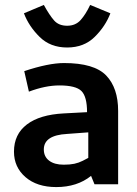

<svg xmlns="http://www.w3.org/2000/svg" viewBox="-20 -741 550 772"><path d="M36.2 0ZM77.5 -455 96.2 -372.5Q162.5 -397.5 218.8 -397.5Q285 -397.5 307.5 -375Q330 -352.5 330 -290L236.2 -285Q140 -280 88.1 -240.6Q36.2 -201.2 36.2 -131.2Q36.2 -68.8 82.5 -28.8Q128.8 11.2 206.2 11.2Q290 11.2 346.2 -33.8L360 0H455V-295Q455 -387.5 406.9 -437.5Q358.8 -487.5 237.5 -487.5Q175 -487.5 77.5 -455ZM236.2 -78.8Q198.8 -78.8 177.5 -95Q156.2 -111.2 156.2 -140Q156.2 -197.5 250 -202.5L335 -208.8V-106.2Q328.8 -102.5 312.5 -94.4Q296.2 -86.2 278.8 -82.5Q261.2 -78.8 236.2 -78.8ZM423.8 -687.5 342.5 -721.2Q325 -683.8 304.4 -660.6Q283.8 -637.5 250 -637.5Q216.2 -637.5 197.5 -658.8Q178.8 -680 156.2 -721.2L76.2 -687.5Q96.2 -635 139.4 -592.5Q182.5 -550 250 -550Q317.5 -550 360.6 -592.5Q403.8 -635 423.8 -687.5Z"/></svg>

Font: Cambay
Style: Bold
Weight: 700
Designer: Pooja Saxena
Foundry: Pooja Saxena
Version: Version 1.096;PS 001.096;hotconv 1.0.70;makeotf.lib2.5.58329